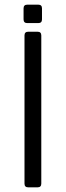

<svg xmlns="http://www.w3.org/2000/svg" viewBox="-20 -803 282 823"><path d="M101 0Q85 0 85 -16V-651Q85 -667 101 -667H141Q157 -667 157 -651V-16Q157 0 141 0ZM97 -704Q81 -704 81 -720V-767Q81 -783 97 -783H144Q160 -783 160 -767V-720Q160 -704 144 -704Z"/></svg>

Font: Pitagon Sans
Style: Regular
Weight: 400
Designer: Travis Tran
Foundry: Pitagon
Version: Version 1.001; ttfautohint (v1.8.4.7-5d5b);gftools[0.9.26]